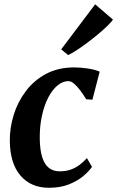

<svg xmlns="http://www.w3.org/2000/svg" viewBox="-20 -880 556 910"><path d="M212 10Q127 10 77.2 -47.5Q27.5 -105 26.5 -213Q26 -274 44.8 -335Q63.5 -396 101.8 -447.2Q140 -498.5 197.8 -529.5Q255.5 -560.5 332 -560.5Q361 -560.5 395 -555.5Q429 -550.5 452.5 -540.5L418 -407.5L388.5 -409.5Q376.5 -429.5 362 -449.2Q347.5 -469 332.5 -482.2Q317.5 -495.5 304 -495.5Q278 -495.5 253.2 -475.5Q228.5 -455.5 209.2 -418.8Q190 -382 178.8 -331.5Q167.5 -281 168.5 -220Q169.5 -167 180.5 -133.5Q191.5 -100 212 -84Q232.5 -68 263 -68Q293 -68 316.2 -76.5Q339.5 -85 358 -99.2Q376.5 -113.5 392 -130.5L416 -89Q402.5 -69 375 -45.8Q347.5 -22.5 306.8 -6.2Q266 10 212 10ZM270 -646 431 -859.5 515.5 -787Q508.5 -776.5 490.5 -758.8Q472.5 -741 447.8 -720.2Q423 -699.5 396.5 -679.5Q370 -659.5 345.2 -643.2Q320.5 -627 303 -619Z"/></svg>

Font: Merriweather 36pt
Style: Bold Italic
Weight: 700
Italic angle: -7.8°
Version: Version 2.101